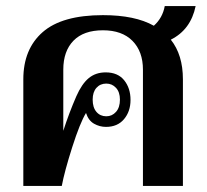

<svg xmlns="http://www.w3.org/2000/svg" viewBox="-20 -614 682 634"><path d="M544 -483Q584 -433 584 -352V0H452V-384Q452 -444 417.5 -479Q383 -514 320 -514Q256 -514 222.5 -479.5Q189 -445 189 -384V-182Q208 -241 232 -296Q250 -337 273 -356Q296 -375 329 -375Q369 -375 390 -349Q411 -323 411 -284Q411 -246 389.5 -220.5Q368 -195 330 -195Q309 -195 290.5 -205.5Q272 -216 264 -241Q244 -208 218.5 -128Q193 -48 184 0H57V-352Q57 -452 121 -508Q185 -564 320 -564Q426 -564 488 -529Q517 -555 524 -594H626Q610 -516 544 -483ZM286 -285Q286 -259 298.5 -244.5Q311 -230 331 -230Q350 -230 363 -244.5Q376 -259 376 -285Q376 -310 363 -324Q350 -338 331 -338Q311 -338 298.5 -324Q286 -310 286 -285Z"/></svg>

Font: Trirong SemiBold
Style: Regular
Weight: 600
Designer: Katatrad Team
Foundry: CadsonDemak
Version: Version 1.001